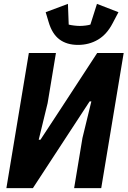

<svg xmlns="http://www.w3.org/2000/svg" viewBox="-20 -972 659 992"><path d="M129 -698H269L226 -439L180 -250H189L292 -407L482 -698H619L503 0H363L406 -259L452 -448H443L337 -286L150 0H13ZM383 -740Q325 -740 287 -768.5Q249 -797 231 -859L216 -909L331 -952L335 -845Q346 -842 363 -840Q380 -838 392 -838Q406 -838 422 -840Q438 -842 447 -845L481 -952L592 -909L562 -852Q532 -794 486 -767Q440 -740 383 -740Z"/></svg>

Font: IBM Plex Mono
Style: Bold Italic
Weight: 700
Italic angle: -9°
Monospace: yes
Designer: Mike Abbink, Paul van der Laan, Pieter van Rosmalen
Foundry: Bold Monday
Version: Version 2.3